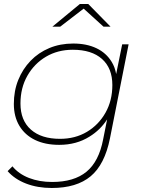

<svg xmlns="http://www.w3.org/2000/svg" viewBox="-20 -740 719 957"><path d="M238 197Q167 197 110 175Q53 153 18 113L42 89Q73 127 124.5 147Q176 167 240 167Q349 167 411 116Q473 65 494 -45L514 -145Q480 -92 426 -59Q361 -18 275 -18Q205 -18 154.5 -42.5Q104 -67 76.5 -113Q49 -159 49 -222Q49 -287 71 -341.5Q93 -396 132.5 -437Q172 -478 226 -500.5Q280 -523 345 -523Q412 -523 461 -499.5Q510 -476 537 -431Q553 -405 559 -371L589 -519H621L528 -50Q502 80 432 138.5Q362 197 238 197ZM279 -48Q355 -48 413.5 -83Q472 -118 506 -178.5Q540 -239 540 -316Q540 -400 488.5 -446Q437 -492 343 -492Q268 -492 209.5 -457.5Q151 -423 116.5 -362.5Q82 -302 82 -224Q82 -140 134 -94Q186 -48 279 -48ZM241 -607 378 -720H420L531 -607H496L397 -697L280 -607Z"/></svg>

Font: Montserrat Thin ExtraLight
Style: Italic
Weight: 250
Italic angle: -11.3°
Version: Version 9.000